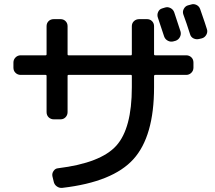

<svg xmlns="http://www.w3.org/2000/svg" viewBox="-20 -862 1040 928"><path d="M776.4 -825.2Q790 -830.1 803.7 -823.2Q817.4 -816.4 822.3 -801.8Q833 -771.5 852.5 -710Q856.4 -696.3 849.6 -683.1Q842.8 -669.9 829.1 -665L818.4 -662.1Q804.7 -658.2 791.5 -665Q778.3 -671.9 773.4 -685.5L743.2 -776.4Q738.3 -790 744.1 -803.7Q750 -817.4 763.7 -821.3ZM947.3 -818.4Q975.6 -737.3 980.5 -719.7Q984.4 -707 977.1 -693.8Q969.7 -680.7 956.1 -676.8L943.4 -673.8Q928.7 -669.9 915.5 -676.3Q902.3 -682.6 898.4 -697.3Q881.8 -750 866.2 -792Q861.3 -805.7 868.2 -818.8Q875 -832 887.7 -835.9L902.3 -839.8Q916 -844.7 929.2 -838.4Q942.4 -832 947.3 -818.4ZM80.1 -500Q65.4 -500 55.2 -509.8Q44.9 -519.5 44.9 -535.2V-559.6Q44.9 -574.2 55.2 -584.5Q65.4 -594.7 80.1 -594.7H200.2Q205.1 -594.7 205.1 -599.6V-735.4Q205.1 -750 214.8 -759.8Q224.6 -769.5 240.2 -769.5H272.5Q287.1 -769.5 296.9 -759.8Q306.6 -750 306.6 -735.4V-599.6Q306.6 -594.7 311.5 -594.7H613.3Q617.2 -594.7 617.2 -599.6V-735.4Q617.2 -750 627.4 -759.8Q637.7 -769.5 653.3 -769.5H690.4Q705.1 -769.5 714.8 -759.8Q724.6 -750 724.6 -735.4V-599.6Q724.6 -594.7 730.5 -594.7H879.9Q894.5 -594.7 904.8 -585Q915 -575.2 915 -559.6V-535.2Q915 -520.5 904.8 -510.3Q894.5 -500 879.9 -500H730.5Q725.6 -500 724.6 -495.1V-440.4Q724.6 -203.1 625 -92.8Q525.4 17.6 282.2 45.9Q267.6 47.9 254.9 39.1Q242.2 30.3 239.3 14.6L233.4 -9.8Q230.5 -23.4 238.8 -35.6Q247.1 -47.9 260.7 -48.8Q466.8 -74.2 542 -157.7Q617.2 -241.2 617.2 -440.4V-495.1Q617.2 -500 613.3 -500H311.5Q306.6 -500 306.6 -495.1V-320.3Q306.6 -305.7 296.9 -295.4Q287.1 -285.2 272.5 -285.2H240.2Q225.6 -285.2 215.3 -294.9Q205.1 -304.7 205.1 -320.3V-495.1Q205.1 -500 200.2 -500Z"/></svg>

Font: Rounded-L Mgen+ 1m medium
Style: Regular
Weight: 500
Designer: [Source Han Sans]
Ryoko NISHIZUKA  (kana & ideographs); Paul D. Hunt (Latin, Greek & Cyrillic); Wenlong ZHANG  (bopomofo
Version: Version 1.059.20150602